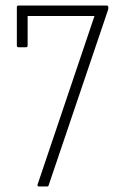

<svg xmlns="http://www.w3.org/2000/svg" viewBox="-20 -675 426 695"><path d="M120 0Q118 0 116.5 -2Q115 -4 116 -7L322 -617H80V-510Q80 -504 74 -504H47Q41 -504 41 -510V-649Q41 -655 47 -655H366Q372 -655 372 -649V-645Q372 -642 371.5 -640.5Q371 -639 370 -636L156 -4Q155 0 150 0Z"/></svg>

Font: Sofia Sans Condensed ExtraLight
Style: Regular
Weight: 250
Version: Version 4.100